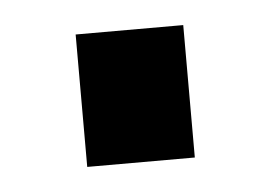

<svg xmlns="http://www.w3.org/2000/svg" viewBox="-27 -370 294 208"><g transform="rotate(-5 119.5 -266.0)"><path d="M178 -194V-338H61V-194Z"/></g></svg>

Font: RazerF5 SemiBold
Style: Regular
Weight: 600
Foundry: Razer Inc.
Version: Version 2